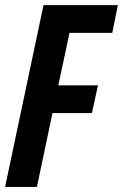

<svg xmlns="http://www.w3.org/2000/svg" viewBox="-22 -734 483 754"><path d="M-2 0 148.9 -713.9H440.9L418.9 -605H251L207 -398.9H362.8L338.9 -290H184.1L123 0Z"/></svg>

Font: Open Sans Condensed
Style: Italic
Weight: 400
Width: 3
Italic angle: -12°
Designer: Monotype Design Team
Foundry: Monotype Imaging Inc.
Version: Version 3.000